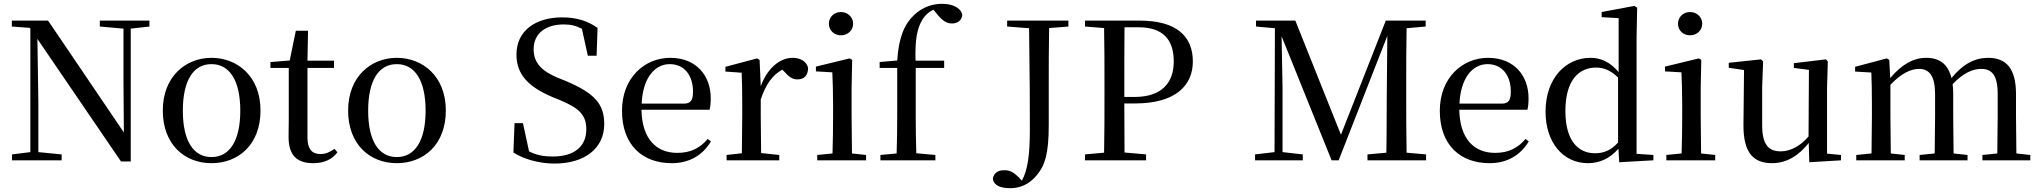

<svg xmlns="http://www.w3.org/2000/svg" viewBox="-20 -840 10690 1006"><path d="M614 6H665V-690L763 -701V-732H503V-701L627 -690V-411L629 -146L232 -732H42V-701L136 -694L139 -690V-43L43 -31V0H303V-31L181 -43V-302L176 -636Z M1088 15C1228 15 1345 -81 1345 -261C1345 -441 1223 -537 1088 -537C954 -537 833 -440 833 -261C833 -82 948 15 1088 15ZM1088 -17C994 -17 938 -101 938 -260C938 -420 994 -504 1088 -504C1182 -504 1239 -420 1239 -260C1239 -101 1182 -17 1088 -17Z M1621 15C1679 15 1720 -5 1748 -42L1733 -60C1706 -42 1687 -33 1658 -33C1615 -33 1591 -59 1591 -119V-484H1730V-522H1591L1594 -679H1530L1498 -523L1397 -515V-484H1493V-215C1493 -178 1492 -155 1492 -122C1492 -28 1534 15 1621 15Z M2059 15C2199 15 2316 -81 2316 -261C2316 -441 2194 -537 2059 -537C1925 -537 1804 -440 1804 -261C1804 -82 1919 15 2059 15ZM2059 -17C1965 -17 1909 -101 1909 -260C1909 -420 1965 -504 2059 -504C2153 -504 2210 -420 2210 -260C2210 -101 2153 -17 2059 -17Z M2885 17C3044 17 3146 -63 3146 -190C3146 -294 3097 -351 2946 -415L2899 -434C2822 -467 2776 -508 2776 -582C2776 -667 2842 -712 2934 -712C2971 -712 2999 -705 3029 -689L3060 -548H3106L3111 -694C3061 -729 3003 -749 2926 -749C2790 -749 2686 -682 2686 -554C2686 -449 2750 -385 2871 -333L2915 -315C3019 -272 3052 -234 3052 -162C3052 -69 2984 -20 2877 -20C2827 -20 2791 -27 2752 -47L2720 -195H2676L2670 -41C2720 -8 2802 17 2885 17Z M3500 15C3592 15 3662 -27 3705 -99L3688 -112C3649 -65 3599 -39 3529 -39C3422 -39 3344 -108 3341 -265H3698C3702 -281 3704 -301 3704 -325C3704 -445 3627 -537 3492 -537C3357 -537 3239 -432 3239 -260C3239 -78 3348 15 3500 15ZM3342 -297C3348 -432 3411 -504 3489 -504C3565 -504 3611 -446 3611 -360C3611 -316 3600 -297 3563 -297Z M3966 -319C3993 -400 4029 -448 4079 -475L4088 -466C4112 -439 4131 -424 4158 -424C4197 -424 4214 -448 4214 -485C4205 -520 4172 -537 4132 -537C4065 -537 3999 -480 3966 -388L3960 -526L3947 -534L3781 -490V-465L3866 -459C3868 -410 3869 -363 3869 -295V-230L3867 -37L3787 -28V0H4063V-28L3968 -38L3966 -230Z M4386 -655C4421 -655 4450 -680 4450 -716C4450 -751 4421 -777 4386 -777C4351 -777 4323 -751 4323 -716C4323 -680 4351 -655 4386 -655ZM4341 0H4518V-28L4444 -36L4442 -230V-382L4445 -526L4432 -534L4255 -491V-466L4341 -461C4343 -411 4345 -362 4345 -294V-230C4345 -176 4344 -92 4342 -36L4262 -28V0Z M4677 0H4881V-28L4781 -37C4779 -101 4778 -166 4778 -230V-484H4927V-522H4777C4774 -634 4785 -694 4816 -742C4829 -762 4848 -779 4871 -789L4889 -767C4917 -732 4940 -717 4968 -717C5001 -717 5021 -737 5022 -764C5012 -802 4967 -820 4916 -820C4865 -820 4814 -803 4770 -762C4719 -714 4689 -645 4681 -523L4589 -515V-484H4681V-230C4681 -166 4680 -101 4678 -36L4593 -28V0Z M5257 -701 5372 -692C5376 -403 5376 -286 5376 -163C5376 -29 5365 51 5334 107L5316 87C5286 59 5270 52 5241 52C5211 52 5188 64 5182 96C5187 132 5222 146 5274 146C5323 146 5373 127 5414 76C5455 26 5475 -34 5475 -184V-394C5475 -494 5475 -595 5477 -693L5578 -701V-732H5257Z M5665 -701 5765 -693C5767 -593 5767 -493 5767 -392V-339C5767 -239 5767 -138 5765 -40L5665 -31V0H5985V-31L5872 -41L5871 -298H5927C6142 -298 6230 -394 6230 -518C6230 -651 6143 -732 5952 -732H5665ZM5871 -332V-392C5871 -494 5871 -596 5872 -697H5946C6071 -697 6130 -635 6130 -518C6130 -408 6069 -332 5924 -332Z M7243 0H7452V-31L7350 -40C7348 -138 7348 -239 7348 -339V-392C7348 -493 7348 -593 7350 -692L7450 -701V-732H7241L7006 -134L6767 -732H6561V-701L6660 -692L6658 -43L6556 -31V0H6806V-31L6700 -43V-379L6695 -650L6957 0H6994L7249 -652L7246 -326C7245 -238 7246 -140 7244 -40L7145 -31V0Z M7785 15C7877 15 7947 -27 7990 -99L7973 -112C7934 -65 7884 -39 7814 -39C7707 -39 7629 -108 7626 -265H7983C7987 -281 7989 -301 7989 -325C7989 -445 7912 -537 7777 -537C7642 -537 7524 -432 7524 -260C7524 -78 7633 15 7785 15ZM7627 -297C7633 -432 7696 -504 7774 -504C7850 -504 7896 -446 7896 -360C7896 -316 7885 -297 7848 -297Z M8464 10 8643 0V-28L8555 -34V-647L8558 -800L8543 -809L8372 -777V-750L8461 -745V-462C8417 -515 8367 -537 8314 -537C8183 -537 8078 -429 8078 -255C8078 -92 8171 15 8300 15C8362 15 8416 -10 8460 -61ZM8458 -93C8420 -52 8383 -37 8337 -37C8248 -37 8182 -104 8182 -258C8182 -423 8255 -486 8343 -486C8384 -486 8419 -471 8458 -434Z M8835 -655C8870 -655 8899 -680 8899 -716C8899 -751 8870 -777 8835 -777C8800 -777 8772 -751 8772 -716C8772 -680 8800 -655 8835 -655ZM8790 0H8967V-28L8893 -36L8891 -230V-382L8894 -526L8881 -534L8704 -491V-466L8790 -461C8792 -411 8794 -362 8794 -294V-230C8794 -176 8793 -92 8791 -36L8711 -28V0Z M9460 10 9626 0V-28L9553 -35V-383L9557 -518L9547 -529L9379 -509V-484L9458 -474L9456 -125C9414 -76 9363 -47 9310 -47C9248 -47 9213 -81 9213 -183V-383L9218 -518L9207 -529L9038 -511V-485L9118 -473L9115 -186C9114 -37 9169 15 9265 15C9343 15 9407 -27 9457 -91Z M10444 0H10618V-28L10545 -36L10543 -230V-347C10543 -481 10492 -537 10397 -537C10328 -537 10265 -505 10205 -431C10187 -505 10141 -537 10073 -537C10004 -537 9943 -501 9884 -431L9879 -526L9866 -534L9700 -490V-465L9785 -460C9787 -410 9788 -363 9788 -296V-230L9786 -36L9706 -28V0H9960V-28L9887 -36L9885 -230V-396C9941 -454 9990 -479 10035 -479C10088 -479 10119 -443 10119 -348V-230L10117 -36L10038 -28V0H10289V-28L10216 -36L10214 -230V-348C10214 -367 10213 -384 10211 -399C10266 -457 10316 -479 10360 -479C10416 -479 10447 -447 10447 -348V-230L10445 -36L10367 -28V0Z"/></svg>

Font: Noto Serif JP Medium
Style: Regular
Weight: 500
Designer: Ryoko NISHIZUKA 西塚涼子 (kana & ideographs); Frank Grießhammer (Latin, Greek & Cyrillic); Wenlong ZHANG 张文龙 (bopomofo); San
Foundry: Adobe
Version: Version 2.001;hotconv 1.1.0;makeotfexe 2.6.0